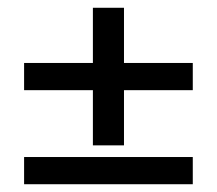

<svg xmlns="http://www.w3.org/2000/svg" viewBox="-20 -474 558 494"><path d="M219 -242V-100H299V-242H476V-312H299V-454H219V-312H42V-242H219ZM476 0V-70H42V0H476Z"/></svg>

Font: Tajawal Medium
Style: Regular
Weight: 500
Designer: Boutros Fonts
Foundry: Created by Boutros International 2017
Version: Version 1.700